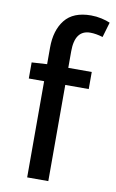

<svg xmlns="http://www.w3.org/2000/svg" viewBox="-85 -792 505 838"><g transform="rotate(10 167.0 -372.5)"><path d="M97.2 0V-575.2Q97.2 -651.9 134 -698.2Q170.9 -744.6 249.5 -744.6Q273.4 -744.6 296.1 -739.5Q318.8 -734.4 334.5 -727.5L314.9 -660.6Q284.2 -669.9 259.3 -669.9Q190.9 -669.9 190.9 -575.2V0ZM29.3 -426.3V-497.6L101.6 -502H294.9V-426.3Z"/></g></svg>

Font: Akatab Medium
Style: Regular
Weight: 500
Designer: SIL Global
Foundry: SIL Global
Version: Version 4.100